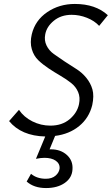

<svg xmlns="http://www.w3.org/2000/svg" viewBox="-20 -684 566 972"><path d="M359 -664Q464 -664 526 -607L482 -553Q458 -579 420 -594Q382 -609 343 -609Q289 -609 252.5 -579Q216 -549 209 -510Q203 -480 215.5 -454Q228 -428 252.5 -410.5Q277 -393 307 -373Q337 -353 366 -335Q395 -317 417 -290Q439 -263 448 -231Q457 -199 447 -152Q431 -87 381 -46Q331 -5 259 4L231 72H238Q287 72 318.5 100.5Q350 129 347 173Q345 216 308 242Q271 268 213 268Q152 268 115 235L137 196Q167 221 212 221Q243 221 261.5 205Q280 189 282 167Q283 144 262 129.5Q241 115 205 115Q187 115 162 120L209 7Q88 4 26 -71L76 -128Q101 -91 144 -69.5Q187 -48 235 -48Q294 -48 332.5 -80.5Q371 -113 380 -157Q387 -191 375.5 -218Q364 -245 340 -264Q316 -283 286 -300.5Q256 -318 226.5 -337.5Q197 -357 174 -379Q151 -401 141 -435Q131 -469 141 -511Q158 -581 219 -622.5Q280 -664 359 -664Z"/></svg>

Font: EauTest
Style: Italic
Weight: 400
Italic angle: -12°
Designer: Christian Thalmann (Catharsis Fonts)
Version: Version 0.001;PS 000.001;hotconv 1.0.88;makeotf.lib2.5.64775